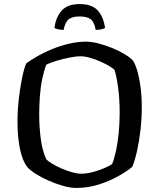

<svg xmlns="http://www.w3.org/2000/svg" viewBox="-20 -925 784 945"><path d="M355 0Q326 0 289.5 -10.5Q253 -21 218 -36.5Q183 -52 155.5 -69.5Q128 -87 115 -102Q90 -134 78 -193.5Q66 -253 66 -323Q66 -381 72.5 -437.5Q79 -494 88.5 -540.5Q98 -587 109 -613Q132 -630 164.5 -648.5Q197 -667 237 -683.5Q277 -700 320 -710Q363 -720 405 -720Q430 -720 463.5 -711.5Q497 -703 531.5 -689Q566 -675 594 -658Q622 -641 636 -625Q650 -600 659 -564.5Q668 -529 673 -487Q678 -445 678 -400Q678 -342 671.5 -285.5Q665 -229 654.5 -182Q644 -135 631 -104Q608 -84 565 -59.5Q522 -35 468 -17.5Q414 0 355 0ZM378 -70Q405 -70 436 -78Q467 -86 493.5 -97.5Q520 -109 532 -118Q543 -145 551.5 -185Q560 -225 564.5 -272.5Q569 -320 569 -371Q569 -435 562 -489.5Q555 -544 544 -580Q539 -587 520 -598.5Q501 -610 475.5 -621.5Q450 -633 423.5 -640.5Q397 -648 377 -648Q353 -648 321 -641.5Q289 -635 259 -626Q229 -617 208 -607Q197 -579 188.5 -539.5Q180 -500 176.5 -454Q173 -408 173 -362Q173 -299 181 -239.5Q189 -180 208 -141Q217 -131 238 -118.5Q259 -106 284.5 -95Q310 -84 335.5 -77Q361 -70 378 -70ZM372 -905Q433 -905 461.5 -873Q490 -841 497 -787Q492 -784 480 -781Q468 -778 451 -778Q444 -817 426 -830.5Q408 -844 372 -844Q336 -844 318.5 -830.5Q301 -817 293 -778Q278 -778 266 -781Q254 -784 248 -787Q254 -838 282.5 -871.5Q311 -905 372 -905Z"/></svg>

Font: Texturina Medium 12pt
Style: Regular
Weight: 400
Version: Version 1.002